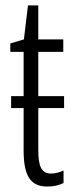

<svg xmlns="http://www.w3.org/2000/svg" viewBox="-20 -677 274 707"><path d="M214 -3V-49C201 -43 185 -38 168 -38C131 -38 121 -67 121 -126V-279H216V-323H121V-486H213V-532H121V-657H83L68 -532L18 -517V-486H67V-323H21V-279H67V-123C67 -35 89 10 154 10C179 10 197 5 214 -3Z"/></svg>

Font: Noto Sans Display Condensed Light
Style: Regular
Weight: 300
Width: 3
Designer: Monotype Design Team
Foundry: Monotype Imaging Inc.
Version: Version 1.900